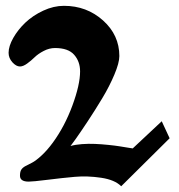

<svg xmlns="http://www.w3.org/2000/svg" viewBox="-20 -631 620 666"><path d="M257.8 -383.3Q257.8 -417.5 237.3 -440.9Q216.8 -464.4 170.9 -464.4Q150.9 -464.4 131.6 -454.3Q112.3 -444.3 100.1 -432.4Q87.9 -420.4 74 -410.4Q60.1 -400.4 49.3 -400.4Q36.1 -400.4 22.9 -415Q9.8 -429.7 9.8 -447.8Q9.8 -470.7 25.9 -499.3Q42 -527.8 67.9 -552.5Q93.8 -577.1 129.9 -594Q166 -610.8 201.7 -610.8Q280.8 -610.8 337.4 -560.1Q394 -509.3 394 -436.5Q394 -413.1 376.7 -372.1Q359.4 -331.1 334.5 -289.8Q309.6 -248.5 284.4 -210.4Q259.3 -172.4 242.2 -148.4L224.6 -124.5Q241.2 -129.4 264.4 -131.1Q287.6 -132.8 309.6 -131.8Q331.5 -130.9 355.5 -128.4Q379.4 -126 396 -123.3Q412.6 -120.6 426.3 -118.4Q439.9 -116.2 440.4 -116.2L541 -210.4L568.4 -151.4L400.4 15.1Q378.4 -7.3 330.8 -14.4Q283.2 -21.5 239.3 -17.6Q195.3 -13.7 144.5 -7.3Q93.8 -1 79.6 -1Q49.3 -1 49.3 -21.5Q49.3 -35.6 54 -42.7Q58.6 -49.8 68.8 -55.2Q79.1 -60.5 91.6 -66.9Q104 -73.2 123.8 -91.3Q143.6 -109.4 163.6 -136.7Q204.6 -192.9 231.2 -265.1Q257.8 -337.4 257.8 -383.3Z"/></svg>

Font: KJV1611
Style: Regular
Weight: 400
Version: Version 3.6.1